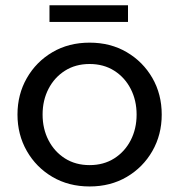

<svg xmlns="http://www.w3.org/2000/svg" viewBox="-20 -681 666 714"><path d="M313.2 12.4Q235.4 12.4 175 -23.1Q114.6 -58.6 79.8 -119.4Q45 -180.2 45 -255Q45 -329.8 79.8 -390.6Q114.6 -451.4 175 -486.9Q235.4 -522.4 313.2 -522.4Q391 -522.4 451.4 -486.9Q511.8 -451.4 546.6 -391Q581.4 -330.7 581.4 -254.8Q581.4 -180 546.6 -119.3Q511.8 -58.6 451.4 -23.1Q391 12.4 313.2 12.4ZM313.2 -67Q365.6 -67 404.9 -92Q444.2 -117 466.1 -159.5Q488 -202.1 488 -254.9Q488 -307.8 466.1 -350.4Q444.2 -393 404.9 -418Q365.6 -443 313.2 -443Q260.8 -443 221.5 -418Q182.2 -393 160.3 -350.5Q138.4 -307.9 138.4 -255.1Q138.4 -202.2 160.3 -159.6Q182.2 -117 221.5 -92Q260.8 -67 313.2 -67ZM164 -599.4V-661.4H456V-599.4Z"/></svg>

Font: MuseoModerno Thin
Style: Regular
Weight: 100
Designer: Pablo Cosgaya, Héctor Gatti, Marcela Romero, and the Authors of The MuseoModerno Project.
Foundry: Omnibus-Type Team
Version: Version 1.003